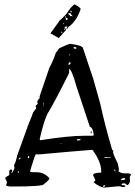

<svg xmlns="http://www.w3.org/2000/svg" viewBox="-20 -850 620 879"><path d="M302.7 -649.4Q360.4 -641.6 360.4 -627.9L407.2 -488.3L438.5 -377Q460 -277.3 494.1 -162.1Q496.1 -163.1 498 -163.1V-153.3H497.1Q498 -150.4 499.5 -146.5Q501 -142.6 501 -140.6L519.5 -100.6L524.4 -76.2L522.5 -65.4Q533.2 -57.6 546.9 -56.6H566.4H567.4Q578.1 -54.7 580.1 -51.8L574.2 -40L575.2 -23.4Q575.2 -12.7 565.4 -2.9H561.5Q553.7 -10.7 548.8 -10.7H546.9Q537.1 -10.7 536.1 -4.9Q536.1 -2 553.7 -1V2Q553.7 5.9 542 6.8L529.3 2.9H519.5L459 8.8Q438.5 8.8 408.2 -15.6L416 -23.4V-27.3L406.2 -47.9Q406.2 -59.6 442.4 -59.6L443.4 -61.5V-65.4Q443.4 -109.4 403.3 -164.1H402.3Q300.8 -156.2 165 -143.6H143.6Q139.6 -139.6 117.2 -65.4Q121.1 -61.5 127.9 -61.5H147.5Q181.6 -61.5 206.1 -34.2V-33.2Q206.1 -26.4 180.7 -6.8Q180.7 3.9 32.2 3.9Q7.8 2.9 7.8 -2L11.7 -14.6V-15.6Q11.7 -19.5 3.9 -33.2Q3.9 -39.1 21.5 -47.9L22.5 -50.8V-65.4Q22.5 -74.2 32.2 -74.2L36.1 -70.3L32.2 -58.6L33.2 -57.6H34.2Q45.9 -74.2 45.9 -81.1V-85Q45.9 -90.8 43 -90.8Q52.7 -108.4 58.6 -137.7L109.4 -278.3L127.9 -324.2Q127.9 -333 145.5 -353.5V-355.5L142.6 -365.2Q153.3 -373 153.3 -377.9L150.4 -380.9Q150.4 -390.6 162.1 -401.4L161.1 -408.2L206.1 -540Q222.7 -569.3 236.3 -610.4Q239.3 -610.4 251 -628.9Q291 -648.4 302.7 -649.4ZM162.1 -214.8V-210L165 -208Q293 -228.5 366.2 -228.5H406.2L409.2 -232.4V-233.4Q404.3 -268.6 391.6 -268.6L330.1 -454.1Q319.3 -494.1 308.6 -518.6Q303.7 -530.3 296.9 -535.2Q296.9 -525.4 295.9 -514.6Q227.5 -377.9 197.3 -329.1Q181.6 -298.8 162.1 -214.8ZM533.2 -27.3V-25.4H534.2Q553.7 -25.4 553.7 -31.2L548.8 -35.2Q541 -35.2 533.2 -27.3ZM293 -553.7H293.9Q302.7 -553.7 302.7 -561.5V-565.4H299.8Q293 -561.5 293 -553.7ZM322.3 -634.8H317.4V-629.9L320.3 -627H328.1L330.1 -628.9V-629.9Q328.1 -634.8 322.3 -634.8ZM334 -212.9 332 -209 334 -207H338.9Q347.7 -207 348.6 -210.9V-212.9ZM487.3 -130.9H459V-127L487.3 -128.9ZM110.4 -135.7H108.4L107.4 -129.9L108.4 -125H110.4L113.3 -127.9V-134.8ZM451.2 2.9V4.9H455.1Q460.9 4.9 461.9 1L460 -2Q453.1 -2 451.2 2.9ZM72.3 -128.9 65.4 -123V-120.1Q73.2 -120.1 74.2 -127ZM394.5 -245.1 398.4 -250 399.4 -249V-241.2L396.5 -238.3ZM181.6 -363.3 178.7 -382.8 177.7 -377V-374H178.7Q181.6 -357.4 181.6 -361.3ZM504.9 -75.2H503.9V-68.4L506.8 -65.4H507.8V-72.3ZM65.4 -65.4 61.5 -64.5V-61.5L64.5 -58.6H65.4L67.4 -61.5ZM296.9 -601.6H295.9V-599.6L297.9 -596.7H299.8V-599.6ZM260.7 -193.4H257.8V-190.4H260.7ZM171.9 -352.5H170.9V-349.6H171.9ZM286.1 -721.7H285.2L281.2 -717.8Q288.1 -726.6 290 -727.5V-728.5H283.2L275.4 -726.6V-725.6L280.3 -717.8L283.2 -713.9L257.8 -685.5L249 -675.8L210.9 -697.3L249 -750Q251 -755.9 253.9 -756.8Q284.2 -783.2 291 -796.9Q302.7 -815.4 320.3 -830.1Q339.8 -822.3 349.6 -809.6Q330.1 -751 292 -725.6V-722.7L284.2 -714.8ZM314.5 -774.4 302.7 -787.1Q313.5 -800.8 303.7 -800.8H301.8V-798.8L306.6 -792L302.7 -790H294.9L293 -788.1V-787.1V-785.2Q297.9 -782.2 303.7 -774.4Q303.7 -779.3 314.5 -774.4ZM289.1 -759.8V-760.7Q290 -767.6 286.1 -768.6H284.2L281.2 -766.6Q280.3 -762.7 281.2 -760.3Q282.2 -757.8 286.1 -758.8ZM263.7 -705.1H260.7L259.8 -702.1L264.6 -697.3H265.6ZM278.3 -717.8 277.3 -720.7 274.4 -716.8V-715.8L275.4 -711.9L278.3 -714.8ZM282.2 -771.5 280.3 -775.4 278.3 -774.4Q278.3 -769.5 279.3 -769.5H282.2ZM272.5 -742.2 271.5 -743.2H268.6V-741.2L270.5 -739.3H272.5Z"/></svg>

Font: Love Ya Like A Sister
Style: Regular
Weight: 400
Designer: Kimberly Geswein
Foundry: Kimberly Geswein
Version: Version 1.002 2007